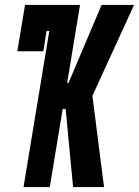

<svg xmlns="http://www.w3.org/2000/svg" viewBox="-20 -755 561 775"><path d="M75 0 179 -630H168L155 -548H50L81 -735H303L251 -420H256L262 -433L390 -735H521L353 -368L400 0H275L245 -315H233L181 0Z"/></svg>

Font: Iosevka Slab Extrabold
Style: Italic
Weight: 800
Italic angle: -9°
Monospace: yes
Designer: Belleve Invis
Foundry: Belleve Invis
Version: Version 11.1.0; ttfautohint (v1.8.3)